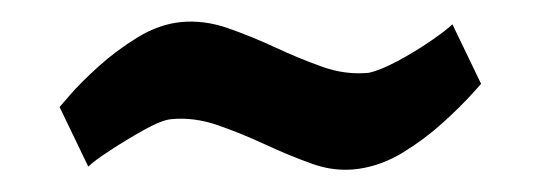

<svg xmlns="http://www.w3.org/2000/svg" viewBox="-20 -581 490 174"><path d="M34 -484Q34 -484 43.5 -495Q53 -506 69 -520.5Q85 -535 104.5 -547Q124 -559 144 -561Q165 -563 186.5 -555.5Q208 -548 229.5 -538Q251 -528 272 -520.5Q293 -513 314 -515Q324 -517 340 -525.5Q356 -534 370.5 -544Q385 -554 390 -559L416 -505Q416 -505 406.5 -494.5Q397 -484 381 -469.5Q365 -455 345.5 -443Q326 -431 305 -428Q284 -425 263 -432.5Q242 -440 220.5 -450Q199 -460 177.5 -467.5Q156 -475 135 -473Q126 -472 110 -463Q94 -454 79.5 -444.5Q65 -435 60 -430Z"/></svg>

Font: Genos Thin Black
Style: Italic
Weight: 900
Italic angle: -8°
Version: Version 1.010